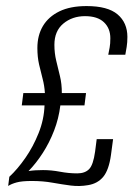

<svg xmlns="http://www.w3.org/2000/svg" viewBox="-20 -616 460 636"><path d="M7.1 0 10.9 -30.4Q38.3 -55.8 64.1 -93Q90 -130.2 107.9 -175.1Q125.9 -220.1 127.5 -266.8H52.1L57.3 -307.8H128.7Q127.2 -332.5 121.1 -355.3Q115 -378 109.4 -402.7Q103.8 -427.3 103.8 -456.9Q103.8 -498.9 122.2 -529.8Q140.6 -560.7 176.6 -578.3Q212.6 -595.9 266.7 -595.9Q337.1 -595.9 369.5 -568.3Q402 -540.7 402 -493.7Q402 -475.5 399.6 -460.5Q397.1 -445.5 395.1 -434.7H338.6Q340.9 -446.7 343.2 -458.6Q345.5 -470.5 345.5 -489.4Q345.5 -522.2 324.3 -542.3Q303.1 -562.5 261.6 -562.5Q219.4 -562.5 189.8 -537.9Q160.2 -513.3 160.2 -467.5Q160.2 -439.9 166.3 -414.7Q172.4 -389.5 178.6 -363.9Q184.9 -338.3 184.8 -307.8H265L259.8 -266.8H179.9Q174.6 -223.3 159.1 -183.2Q143.6 -143.2 121.7 -109.3Q99.9 -75.4 74.5 -49.3Q86.1 -51.3 97.8 -51.9Q109.6 -52.6 122.5 -52.6Q149.8 -52.6 178.7 -47.2Q207.6 -41.7 235.8 -41.7Q261.4 -41.7 275.1 -55.7Q288.9 -69.6 295 -113.8L300.3 -155.1H354.6L347.6 -102.8Q340.7 -52.9 322 -30.3Q303.2 -7.7 271.6 -2.7Q243.2 2.3 214.2 -1.4Q185.3 -5.2 153.9 -10.8Q122.4 -16.5 85.4 -16.5Q52.4 -16.5 35.1 -11.7Q17.8 -7 7.1 0Z"/></svg>

Font: Alumni Sans Thin
Style: Italic
Weight: 100
Italic angle: -8°
Designer: Robert E. Leuschke
Foundry: Robert E. Leuschke
Version: Version 1.016